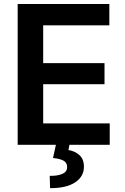

<svg xmlns="http://www.w3.org/2000/svg" viewBox="-20 -748 647 992"><path d="M71.3 0V-727.5H544.9V-617.2H203.1V-421.9H520V-313H203.1V-110.4H546.9V0ZM269.5 -2.9H339.4L333.5 27.3Q366.7 32.2 390.1 53.2Q413.6 74.2 413.6 112.8Q414.1 163.6 368.4 194.1Q322.8 224.6 238.8 224.1L236.8 160.6Q277.8 161.1 302.2 150.4Q326.7 139.6 326.7 116.2Q327.6 93.8 309.8 83Q292 72.3 253.9 68.4Z"/></svg>

Font: Inter Semi Bold
Style: Regular
Weight: 600
Designer: Rasmus Andersson
Foundry: rsms
Version: Version 4.000;git-e0f93cc